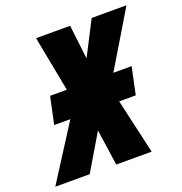

<svg xmlns="http://www.w3.org/2000/svg" viewBox="-187 -826 887 938"><g transform="rotate(-20 257.0 -357.0)"><path d="M-58 0 124 -285H40L70 -426H157L102 -714H279L300 -537L391 -714H572L399 -426H494L464 -285H378L443 0H259L232 -187L121 0Z"/></g></svg>

Font: Noto Sans Display Condensed Black
Style: Italic
Weight: 900
Width: 3
Italic angle: -192°
Designer: Monotype Design Team
Foundry: Monotype Imaging Inc.
Version: Version 1.900